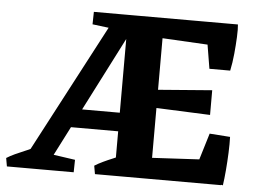

<svg xmlns="http://www.w3.org/2000/svg" viewBox="-69 -720 1048 782"><g transform="rotate(5 455.5 -329.0)"><path d="M-14 0 -20 -34Q-6 -43 14.5 -52.5Q35 -62 53.5 -69.5Q72 -77 79 -81L80 0ZM119 0 122 -71 260 -51 259 0ZM346 0 340 -34Q354 -43 374 -52.5Q394 -62 412.5 -69.5Q431 -77 439 -81L440 0ZM869 0 742 -24 797 -205 881 -199Q882 -171 880.5 -134.5Q879 -98 876 -62.5Q873 -27 869 0ZM396 -593 283 -607 284 -658H457ZM773 -468 746 -631 873 -658Q875 -639 873.5 -606.5Q872 -574 868.5 -537.5Q865 -501 858 -468ZM34 0 377 -651 459 -626 139 0ZM208 -182V-258H520V-182ZM425 0V-658H572V0ZM792 -281 552 -291V-363L792 -382ZM858 -560 543 -577 468 -658H873ZM472 0 547 -85 858 -102 861 0Z"/></g></svg>

Font: Eczar SemiBold
Style: Regular
Weight: 600
Designer: Vaibhav Singh
Foundry: Rosetta Type Foundry
Version: Version 2.000